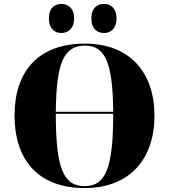

<svg xmlns="http://www.w3.org/2000/svg" viewBox="-20 -947 860 977"><path d="M510 -779C540 -779 573 -799 573 -853C573 -908 540 -927 510 -927C476 -927 445 -908 445 -853C445 -799 476 -779 510 -779ZM292 -779C324 -779 357 -799 357 -853C357 -908 324 -927 292 -927C260 -927 229 -908 229 -853C229 -799 260 -779 292 -779ZM411 10C639 10 766 -137 766 -358C766 -580 639 -725 412 -725C171 -725 54 -580 54 -359C54 -137 171 10 411 10ZM556 -378H264C266 -627 305 -715 412 -715C516 -715 554 -627 556 -378ZM411 0C301 0 264 -94 264 -368H556C556 -94 519 0 411 0Z"/></svg>

Font: Noto Serif Display Black
Style: Regular
Weight: 900
Designer: Monotype Design Team
Foundry: Monotype Imaging Inc.
Version: Version 2.009